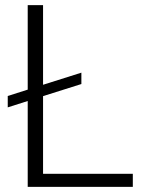

<svg xmlns="http://www.w3.org/2000/svg" viewBox="-20 -731 568 751"><path d="M499.5 -51.3V0H88.4V-335.9L10.3 -311V-355.5L88.4 -380.4V-710.9H148.4V-399.4L298.3 -446.8V-402.3L148.4 -355V-51.3Z"/></svg>

Font: Vazirmatn RD UI FD ExtraLight
Style: Regular
Weight: 200
Designer: Saber Rastikerdar
Foundry: Saber Rastikerdar
Version: Version 33.003